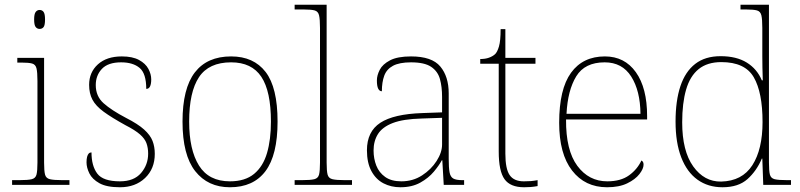

<svg xmlns="http://www.w3.org/2000/svg" viewBox="-20 -780 3374 810"><path d="M31 0V-20H61Q98 -20 114 -24Q130 -28 134 -43.5Q138 -59 138 -94V-438Q138 -475 134 -491.5Q130 -508 115.5 -512Q101 -516 71 -516H53V-536H166V-94Q166 -59 170 -43.5Q174 -28 190.5 -24Q207 -20 243 -20H273V0ZM147 -658Q137 -658 130.5 -666Q124 -674 124 -698Q124 -721 130.5 -729.5Q137 -738 147 -738Q158 -738 164 -729.5Q170 -721 170 -698Q170 -674 164 -666Q158 -658 147 -658Z M486 10Q430 10 399.5 -7Q369 -24 357 -48.5Q345 -73 345 -95Q345 -109 347.5 -118.5Q350 -128 354.5 -132.5Q359 -137 366 -137Q366 -80 390.5 -47.5Q415 -15 486 -15Q545 -15 575 -50Q605 -85 605 -132Q605 -156 598 -175.5Q591 -195 570.5 -213Q550 -231 509 -252Q451 -284 417.5 -308.5Q384 -333 370 -359.5Q356 -386 356 -422Q356 -475 393 -508.5Q430 -542 494 -542Q539 -542 566.5 -527Q594 -512 606 -489.5Q618 -467 618 -445Q618 -426 613 -415.5Q608 -405 597 -405Q597 -470 569 -493.5Q541 -517 491 -517Q436 -517 410 -489.5Q384 -462 384 -421Q384 -374 417 -344.5Q450 -315 511 -283Q562 -257 588 -233.5Q614 -210 623.5 -185.5Q633 -161 633 -131Q633 -68 592 -29Q551 10 486 10Z M950 10Q857 10 803.5 -58Q750 -126 750 -267Q750 -407 802 -474.5Q854 -542 955 -542Q1050 -542 1100.5 -476.5Q1151 -411 1151 -267Q1151 -126 1100 -58Q1049 10 950 10ZM950 -15Q1014 -15 1052 -46.5Q1090 -78 1106.5 -134.5Q1123 -191 1123 -267Q1123 -395 1082.5 -456Q1042 -517 955 -517Q861 -517 819.5 -454.5Q778 -392 778 -267Q778 -148 819.5 -81.5Q861 -15 950 -15Z M1223 0V-20H1253Q1290 -20 1306 -24Q1322 -28 1326 -43.5Q1330 -59 1330 -94V-662Q1330 -699 1326 -715.5Q1322 -732 1307.5 -736Q1293 -740 1263 -740H1223V-760H1358V-94Q1358 -59 1362 -43.5Q1366 -28 1382.5 -24Q1399 -20 1435 -20H1465V0Z M1669 10Q1630 10 1598 -6.5Q1566 -23 1547 -58Q1528 -93 1528 -146Q1528 -225 1584.5 -262Q1641 -299 1762 -303L1845 -306V-371Q1845 -414 1836 -446.5Q1827 -479 1799 -498Q1771 -517 1714 -517Q1665 -517 1638 -502.5Q1611 -488 1601 -460.5Q1591 -433 1591 -395Q1581 -395 1575.5 -406Q1570 -417 1570 -441Q1570 -462 1582 -485.5Q1594 -509 1625.5 -525.5Q1657 -542 1714 -542Q1802 -542 1837.5 -499.5Q1873 -457 1873 -386V-110Q1873 -73 1876.5 -53.5Q1880 -34 1892 -27Q1904 -20 1931 -20H1938V0H1852L1846 -104H1844Q1833 -83 1810.5 -56Q1788 -29 1753 -9.5Q1718 10 1669 10ZM1673 -15Q1722 -15 1760.5 -40Q1799 -65 1822 -101Q1845 -137 1845 -170V-283L1759 -280Q1681 -278 1637 -261Q1593 -244 1574.5 -214.5Q1556 -185 1556 -145Q1556 -111 1567.5 -81.5Q1579 -52 1605 -33.5Q1631 -15 1673 -15Z M2191 10Q2133 10 2108.5 -24Q2084 -58 2084 -141V-511H2006V-531Q2027 -531 2042.5 -536.5Q2058 -542 2068 -551Q2078 -560 2085 -584Q2092 -608 2092 -657H2112V-536H2239V-511H2112V-132Q2112 -68 2130 -41.5Q2148 -15 2190 -15Q2207 -15 2219.5 -16Q2232 -17 2248 -20V5Q2232 8 2218.5 9Q2205 10 2191 10Z M2541 10Q2448 10 2393.5 -60.5Q2339 -131 2339 -262Q2339 -404 2389 -473Q2439 -542 2532 -542Q2615 -542 2662.5 -475.5Q2710 -409 2710 -290V-276H2368Q2367 -146 2415.5 -80.5Q2464 -15 2542 -15Q2599 -15 2634 -40.5Q2669 -66 2686 -103Q2691 -100 2693 -96Q2695 -92 2695 -85Q2695 -68 2677.5 -45.5Q2660 -23 2626 -6.5Q2592 10 2541 10ZM2682 -300Q2681 -397 2643 -457Q2605 -517 2531 -517Q2447 -517 2411 -458Q2375 -399 2370 -300Z M3028 10Q2967 10 2922.5 -22Q2878 -54 2854 -116Q2830 -178 2830 -267Q2830 -355 2850.5 -416.5Q2871 -478 2913 -510.5Q2955 -543 3020 -543Q3087 -543 3130.5 -516Q3174 -489 3194 -441H3198Q3197 -469 3196.5 -495.5Q3196 -522 3196 -543V-662Q3196 -699 3192 -715.5Q3188 -732 3173.5 -736Q3159 -740 3129 -740H3104V-760H3224V-94Q3224 -59 3228 -43.5Q3232 -28 3248 -24Q3264 -20 3301 -20H3317V0H3200L3196 -111H3194Q3172 -59 3133.5 -24.5Q3095 10 3028 10ZM3022 -14Q3111 -16 3154 -83Q3197 -150 3197 -265Q3197 -390 3160 -454Q3123 -518 3023 -518Q2964 -518 2927.5 -488.5Q2891 -459 2874.5 -402Q2858 -345 2858 -264Q2858 -143 2904.5 -78Q2951 -13 3022 -14Z"/></svg>

Font: Noto Serif Ethiopic Thin
Style: Regular
Weight: 250
Version: Version 2.102